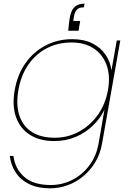

<svg xmlns="http://www.w3.org/2000/svg" viewBox="-20 -760 711 1044"><path d="M407 -593H351Q353 -615 355 -632Q357 -649 359 -662Q365 -694 376 -710.5Q387 -727 403.5 -733.5Q420 -740 440 -740L436 -720Q410 -720 399 -708.5Q388 -697 383 -675L378 -646H416ZM372 -547Q437 -547 482.5 -524Q528 -501 554 -462.5Q580 -424 586 -377L615 -540H634L535 20Q525 78 497 123.5Q469 169 430 200.5Q391 232 345.5 248Q300 264 253 264Q186 264 139.5 241.5Q93 219 66.5 179.5Q40 140 33 88H53Q62 158 112 202Q162 246 256 246Q318 246 372.5 218.5Q427 191 465.5 140Q504 89 516 20L548 -164Q526 -117 486 -78Q446 -39 392.5 -16Q339 7 274 7Q197 7 143.5 -26.5Q90 -60 67.5 -122Q45 -184 60 -270Q75 -356 119.5 -418Q164 -480 229.5 -513.5Q295 -547 372 -547ZM567 -270Q581 -348 559.5 -406.5Q538 -465 489 -497Q440 -529 369 -529Q295 -529 235 -498Q175 -467 134.5 -409Q94 -351 80 -270Q66 -190 85.5 -131.5Q105 -73 154 -42Q203 -11 277 -11Q348 -11 408.5 -43.5Q469 -76 511 -134Q553 -192 567 -270Z"/></svg>

Font: Poppins Variable
Style: Italic
Weight: 100
Italic angle: -10°
Designer: Jonny Pinhorn
Foundry: Indian Type Foundry
Version: Version 6.000